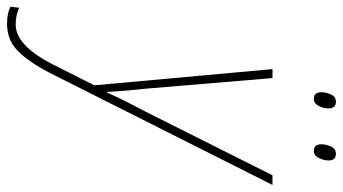

<svg xmlns="http://www.w3.org/2000/svg" viewBox="-354 -512 994 557"><g transform="rotate(90 143.5 -234.0)"><path d="M-65 243Q-19 243 12.5 212.5Q44 182 76 121L402 -527H374L188 -156Q172 -126 158 -98Q144 -70 134 -47H132Q130 -95 123 -157L92 -527H66L113 -10L52 111Q-3 218 -63 218Q-90 218 -112 208L-115 233Q-97 243 -65 243ZM303 -647Q317 -647 324 -661.5Q331 -676 331 -689Q331 -711 312 -711Q297 -711 290.5 -696.5Q284 -682 284 -669Q284 -647 303 -647ZM152 -647Q166 -647 173 -661.5Q180 -676 180 -689Q180 -711 161 -711Q146 -711 139.5 -696.5Q133 -682 133 -669Q133 -647 152 -647Z"/></g></svg>

Font: Noto Sans UI SemiCondensed Thin
Style: Italic
Weight: 250
Width: 4
Italic angle: -12°
Designer: Monotype Design Team
Foundry: Monotype Imaging Inc.
Version: Version 1.901